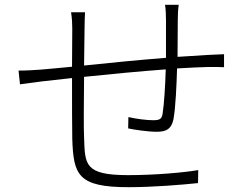

<svg xmlns="http://www.w3.org/2000/svg" viewBox="-20 -777 1040 797"><path d="M665 -757C668 -741 669 -713 669 -693V-537C556 -528 431 -516 329 -505L331 -659C331 -683 332 -709 333 -726H275C279 -699 280 -681 280 -658L279 -500C223 -495 177 -490 149 -488C122 -486 90 -484 57 -484L63 -427C91 -431 122 -435 153 -439C183 -442 227 -447 279 -453C279 -352 279 -243 280 -201C285 -52 302 0 513 0C616 0 736 -10 802 -17L803 -71C745 -61 625 -50 512 -50C329 -50 333 -95 329 -207C327 -242 328 -351 329 -458C434 -469 560 -481 668 -489C666 -421 661 -341 655 -306C652 -282 642 -278 615 -278C590 -278 548 -283 513 -291L512 -244C534 -239 594 -230 631 -230C672 -230 692 -243 700 -282C709 -330 713 -424 715 -493C766 -496 810 -498 844 -499C867 -499 896 -499 910 -498V-552C891 -551 868 -550 844 -549C806 -547 763 -544 717 -541C717 -588 718 -648 718 -694C718 -713 719 -740 722 -757Z"/></svg>

Font: Noto Sans T Chinese Light
Style: Regular
Weight: 300
Designer: Ryoko NISHIZUKA (kana & ideographs); Paul D. Hunt (Latin, Greek & Cyrillic); Wenlong ZHANG (bopomofo); Sandoll Communica
Foundry: Adobe Systems Incorporated
Version: Version 1.000;PS 1;hotconv 1.0.78;makeotf.lib2.5.61930